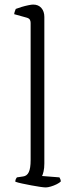

<svg xmlns="http://www.w3.org/2000/svg" viewBox="-20 -820 316 840"><path d="M180 0Q173 0 155.5 -2.5Q138 -5 117 -9Q96 -13 77 -17Q58 -21 47 -25Q47 -33 50 -38Q53 -43 54 -44L81 -48Q98 -50 106 -67Q114 -84 114 -119V-720Q114 -728 110.5 -734Q107 -740 96 -743L42 -758Q43 -766 45.5 -772Q48 -778 49 -781Q59 -785 74 -789.5Q89 -794 103.5 -797Q118 -800 125 -800Q148 -800 161 -785Q174 -770 174 -746V-105Q174 -84 170.5 -69.5Q167 -55 164 -50L240 -44Q242 -41 244 -36Q246 -31 246 -26Q240 -20 228 -14Q216 -8 202.5 -4Q189 0 180 0Z"/></svg>

Font: Texturina Medium 12pt Thin
Style: Regular
Weight: 250
Version: Version 1.002